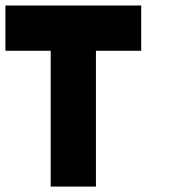

<svg xmlns="http://www.w3.org/2000/svg" viewBox="-20 -687 707 707"><path d="M166.7 0V-500H0V-666.7H500V-500H333.3V0Z"/></svg>

Font: 0xA000-Monochrome
Style: Monochrome
Weight: 400
Version: Version 0.1